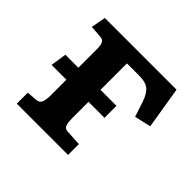

<svg xmlns="http://www.w3.org/2000/svg" viewBox="-132 -669 816 816"><g transform="rotate(45 276.0 -261.0)"><path d="M61 0V-66L111 -70Q127 -72 132.5 -86.5Q138 -101 138 -127V-221H49L60 -293H138V-404Q138 -430 132 -440.5Q126 -451 111 -452L56 -456L68 -522H499L530 -333L456 -316L433 -386Q419 -425 400 -438.5Q381 -452 346 -452H271V-293H367V-221H271V-123Q271 -100 275.5 -85Q280 -70 297 -69L369 -65V0Z"/></g></svg>

Font: Literata 7pt SemiBold
Style: Regular
Weight: 600
Designer: Latin by Veronika Burian and Jose Scaglione. Greek by Irene Vlachou. Cyrillic by Vera Evstafieva.
Foundry: TypeTogether
Version: Version 3.002